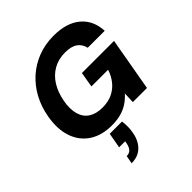

<svg xmlns="http://www.w3.org/2000/svg" viewBox="-268 -873 1327 1327"><g transform="rotate(-45 396.0 -209.5)"><path d="M330 12Q231 12 164 -32.5Q97 -77 70 -157Q43 -237 62 -344Q76 -425 112.5 -492.5Q149 -560 204 -609Q259 -658 329.5 -685Q400 -712 483 -712Q609 -712 680.5 -652Q752 -592 757 -486H591Q582 -528 549.5 -551Q517 -574 458 -574Q392 -574 342 -545.5Q292 -517 260 -465.5Q228 -414 215 -344Q202 -272 216.5 -222Q231 -172 270.5 -146.5Q310 -121 371 -121Q428 -121 470 -141.5Q512 -162 540.5 -198Q569 -234 583 -279H420L439 -391H753L684 0H546L549 -81Q522 -51 490 -30Q458 -9 418.5 1.5Q379 12 330 12ZM241 293 252 234Q278 234 293 218Q308 202 314 170L317 154H258L278 42H398Q402 71 401.5 98Q401 125 396 150Q385 215 345.5 254Q306 293 241 293Z"/></g></svg>

Font: DM Sans 9pt Black
Style: Italic
Weight: 900
Italic angle: -10°
Version: Version 4.004;gftools[0.9.30]